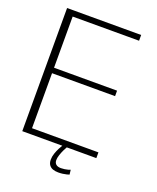

<svg xmlns="http://www.w3.org/2000/svg" viewBox="-149 -764 810 989"><g transform="rotate(20 256.0 -269.0)"><path d="M45 0H451V-31.5H87V-333H432.5V-363H87V-643.5H451V-675H45ZM291.5 136.5Q304 136.5 315.8 135Q327.5 133.5 337 131Q346.5 128.5 350.5 127L347.5 101.5Q343 103.5 334.8 105.8Q326.5 108 316.5 109.5Q306.5 111 297 111Q279 111 269.8 103Q260.5 95 260.5 80Q260.5 67.5 265.8 51.5Q271 35.5 278 21Q285 6.5 289 0H264.5Q260 6.5 252.5 21Q245 35.5 239 53Q233 70.5 233 87Q233 105.5 241 116.5Q249 127.5 262 132Q275 136.5 291.5 136.5Z"/></g></svg>

Font: Anybody Thin ExtraLight
Style: Regular
Weight: 250
Version: Version 1.113;gftools[0.9.25]